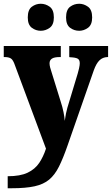

<svg xmlns="http://www.w3.org/2000/svg" viewBox="-23 -781 596 1023"><path d="M18 158Q85 158 124.5 139Q164 120 186 87Q208 54 222 11L57 -432Q47 -462 35 -469.5Q23 -477 2 -477H-3V-536H301V-477H296Q266 -477 253.5 -468.5Q241 -460 241 -444Q241 -434 244 -422Q247 -410 251 -399L300 -241Q310 -211 315.5 -183Q321 -155 322 -137Q325 -159 328.5 -176Q332 -193 336 -207L391 -389Q394 -398 398 -416Q402 -434 402 -444Q402 -463 390 -469Q378 -475 350 -476L346 -477V-536H553V-477H549Q524 -476 507 -459.5Q490 -443 477 -407L336 -3Q313 63 291 107Q269 151 239 176Q209 201 161.5 211.5Q114 222 39 222H18ZM399 -617Q372 -617 350.5 -633Q329 -649 329 -688Q329 -729 350.5 -745Q372 -761 399 -761Q424 -761 446 -745Q468 -729 468 -688Q468 -649 446 -633Q424 -617 399 -617ZM194 -617Q168 -617 146.5 -633Q125 -649 125 -688Q125 -729 146.5 -745Q168 -761 194 -761Q220 -761 242 -745Q264 -729 264 -688Q264 -649 242 -633Q220 -617 194 -617Z"/></svg>

Font: Noto Serif SemiCondensed Black
Style: Regular
Weight: 900
Width: 4
Designer: Monotype Design Team
Foundry: Monotype Imaging Inc.
Version: Version 2.014; ttfautohint (v1.8.4.7-5d5b)